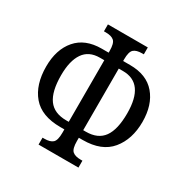

<svg xmlns="http://www.w3.org/2000/svg" viewBox="-164 -851 958 988"><g transform="rotate(30 315.5 -357.0)"><path d="M197 -41H208Q242 -41 257.5 -55Q273 -69 273 -114V-134H249Q137 -134 83.5 -197Q30 -260 30 -368Q30 -469 82 -529.5Q134 -590 232 -590H273V-600Q273 -645 257.5 -659Q242 -673 208 -673H197V-714H434V-673H424Q390 -673 374.5 -659Q359 -645 359 -600V-590H400Q499 -590 550.5 -529.5Q602 -469 602 -368Q602 -265 548 -199.5Q494 -134 382 -134H359V-114Q359 -69 374.5 -55Q390 -41 424 -41H434V0H197ZM273 -179V-545H247Q182 -545 150.5 -499Q119 -453 119 -367Q119 -271 152.5 -225Q186 -179 258 -179ZM375 -179Q446 -179 479 -225Q512 -271 512 -367Q512 -545 384 -545H359V-179Z"/></g></svg>

Font: Noto Serif Cond
Style: Regular
Weight: 400
Width: 3
Designer: Monotype Design Team
Foundry: Monotype Imaging Inc.
Version: Version 1.001